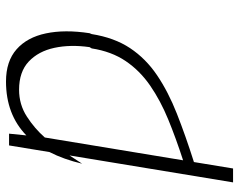

<svg xmlns="http://www.w3.org/2000/svg" viewBox="-97 -481 781 627"><g transform="rotate(-90 293.5 -167.5)"><path d="M77.8 75.3 56.8 203.1H11.4L99.4 -331L72.4 -289.8Q86.6 -350.1 110.4 -396.3L132.1 -528.4H170.5L164.8 -471.9Q233.3 -538.4 340.9 -538.4Q407 -538.4 446 -503.9Q485.1 -469.5 498 -408Q511 -346.6 498.6 -265.6L495.7 -258.5Q484 -184.7 449.8 -133.2Q415.5 -81.7 361.3 -45.1Q307.2 -8.5 235.6 19.7Q164.1 47.9 77.8 75.3ZM158 -411.6 83.5 40.1 83.8 39.8Q155.2 16.7 217 -8.7Q278.8 -34.1 327.4 -67.6Q376.1 -101.2 407.5 -147.5Q438.9 -193.9 448.9 -258.5L453.1 -265.6Q462 -328.1 450.8 -380.3Q439.6 -432.5 406.1 -464.1Q372.5 -495.7 313.9 -495.7Q265.6 -495.7 226.4 -470.3Q187.1 -445 158 -411.6Z"/></g></svg>

Font: Inter UI Thin
Style: Italic
Weight: 100
Italic angle: -9.39999°
Designer: Rasmus Andersson
Foundry: rsms
Version: 3.2;8d6f07862